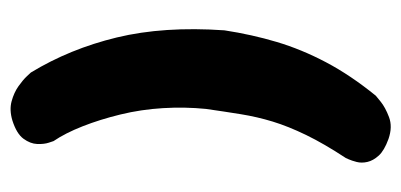

<svg xmlns="http://www.w3.org/2000/svg" viewBox="-218 -510 761 364"><g transform="rotate(90 162.0 -328.5)"><path d="M209 28Q189 34 172.5 29.5Q156 25 144 16.5Q132 8 125 0.5Q118 -7 118 -7Q73 -81 51.5 -170Q30 -259 38 -374Q46 -426 60 -473Q74 -520 98.5 -566.5Q123 -613 162 -661Q162 -661 173 -670Q184 -679 202.5 -686Q221 -693 244 -685Q266 -677 275.5 -666.5Q285 -656 287.5 -645Q290 -634 287.5 -624.5Q285 -615 282.5 -609.5Q280 -604 280 -604Q253 -563 236.5 -529Q220 -495 211 -465.5Q202 -436 197 -405Q192 -374 187 -339Q183 -299 185.5 -257.5Q188 -216 197.5 -177Q207 -138 220 -105Q233 -72 248 -50Q248 -50 251 -41Q254 -32 253.5 -19Q253 -6 243.5 7Q234 20 209 28Z"/></g></svg>

Font: Sour Gummy
Style: Bold
Weight: 700
Designer: Stefie Justprince
Foundry: Eifetstype
Version: Version 1.000